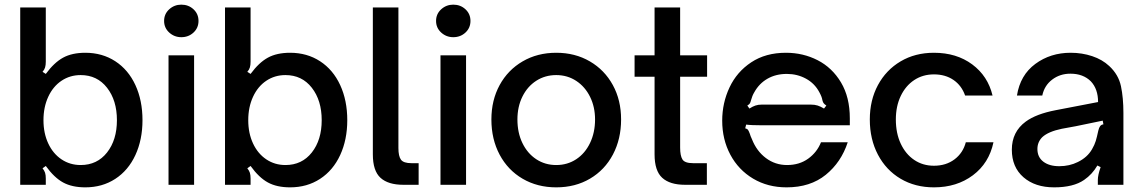

<svg xmlns="http://www.w3.org/2000/svg" viewBox="-20 -795 4914 826"><path d="M177 -81 163 -71Q171 -61 174 -51.5Q177 -42 177 -27V0H67V-763H177V-530Q177 -515 174 -505Q171 -495 163 -486L177 -477Q213 -526 251.5 -547Q290 -568 347 -568Q420 -568 476 -531.5Q532 -495 562.5 -429Q593 -363 593 -278Q593 -194 562.5 -128Q532 -62 476 -25.5Q420 11 347 11Q290 11 251.5 -10Q213 -31 177 -81ZM483 -278Q483 -363 440.5 -417.5Q398 -472 327 -472Q281 -472 244.5 -447.5Q208 -423 187.5 -378.5Q167 -334 167 -278Q167 -222 187.5 -178Q208 -134 244.5 -109.5Q281 -85 327 -85Q398 -85 440.5 -139Q483 -193 483 -278Z M815 0H705V-557H815ZM686 -705Q686 -735 708 -755Q730 -775 760 -775Q791 -775 812.5 -755Q834 -735 834 -705Q834 -675 812.5 -655Q791 -635 760 -635Q730 -635 708 -655Q686 -675 686 -705Z M1058 -81 1044 -71Q1052 -61 1055 -51.5Q1058 -42 1058 -27V0H948V-763H1058V-530Q1058 -515 1055 -505Q1052 -495 1044 -486L1058 -477Q1094 -526 1132.5 -547Q1171 -568 1228 -568Q1301 -568 1357 -531.5Q1413 -495 1443.5 -429Q1474 -363 1474 -278Q1474 -194 1443.5 -128Q1413 -62 1357 -25.5Q1301 11 1228 11Q1171 11 1132.5 -10Q1094 -31 1058 -81ZM1364 -278Q1364 -363 1321.5 -417.5Q1279 -472 1208 -472Q1162 -472 1125.5 -447.5Q1089 -423 1068.5 -378.5Q1048 -334 1048 -278Q1048 -222 1068.5 -178Q1089 -134 1125.5 -109.5Q1162 -85 1208 -85Q1279 -85 1321.5 -139Q1364 -193 1364 -278Z M1715 0Q1650 0 1617 -30Q1584 -60 1584 -131V-763H1694V-158Q1694 -123 1705 -108Q1716 -93 1750 -93H1781V0Z M1985 0H1875V-557H1985ZM1856 -705Q1856 -735 1878 -755Q1900 -775 1930 -775Q1961 -775 1982.5 -755Q2004 -735 2004 -705Q2004 -675 1982.5 -655Q1961 -635 1930 -635Q1900 -635 1878 -655Q1856 -675 1856 -705Z M2094 -281Q2094 -364 2129.5 -429Q2165 -494 2228.5 -531Q2292 -568 2373 -568Q2454 -568 2517.5 -531Q2581 -494 2616.5 -429Q2652 -364 2652 -281Q2652 -197 2617 -130.5Q2582 -64 2518.5 -26.5Q2455 11 2373 11Q2292 11 2228.5 -26Q2165 -63 2129.5 -129.5Q2094 -196 2094 -281ZM2540 -281Q2540 -335 2518.5 -378.5Q2497 -422 2459 -447Q2421 -472 2373 -472Q2325 -472 2287 -447.5Q2249 -423 2227.5 -379.5Q2206 -336 2206 -281Q2206 -224 2227.5 -179.5Q2249 -135 2287 -110Q2325 -85 2373 -85Q2421 -85 2459 -110Q2497 -135 2518.5 -180Q2540 -225 2540 -281Z M2927 0Q2862 0 2829 -30Q2796 -60 2796 -131V-465H2710V-557H2796V-763H2906V-557H3022V-465H2906V-160Q2906 -125 2916 -109Q2926 -93 2962 -93H3021V0Z M3087 -276Q3087 -352 3118.5 -419Q3150 -486 3212 -527Q3274 -568 3361 -568Q3435 -568 3497.5 -536Q3560 -504 3598 -440.5Q3636 -377 3636 -286V-256H3260Q3211 -256 3190 -259L3186 -243Q3195 -241 3198.5 -235.5Q3202 -230 3206 -219Q3208 -211 3215 -196Q3235 -145 3275 -115Q3315 -85 3366 -85Q3419 -85 3457 -112.5Q3495 -140 3512 -183H3627Q3599 -97 3532.5 -43Q3466 11 3364 11Q3283 11 3220 -26.5Q3157 -64 3122 -129.5Q3087 -195 3087 -276ZM3204 -328Q3218 -337 3230 -341Q3242 -345 3257 -345H3468Q3485 -345 3497.5 -341Q3510 -337 3525 -328L3535 -341Q3526 -347 3523 -351.5Q3520 -356 3518 -364Q3516 -378 3505 -398Q3485 -436 3447.5 -456.5Q3410 -477 3365 -477Q3318 -477 3282 -456.5Q3246 -436 3225 -398Q3216 -383 3211 -364Q3209 -356 3206.5 -351Q3204 -346 3195 -341Z M3722 -281Q3722 -364 3757 -429Q3792 -494 3854.5 -531Q3917 -568 3998 -568Q4095 -568 4162.5 -518Q4230 -468 4250 -384H4132Q4117 -427 4082 -451Q4047 -475 3998 -475Q3950 -475 3913 -450.5Q3876 -426 3855 -382Q3834 -338 3834 -281Q3834 -222 3855 -177Q3876 -132 3913 -107Q3950 -82 3998 -82Q4050 -82 4086.5 -109.5Q4123 -137 4135 -183H4254Q4235 -93 4165.5 -41Q4096 11 3998 11Q3917 11 3854.5 -26Q3792 -63 3757 -129.5Q3722 -196 3722 -281Z M4333 -151Q4333 -228 4393 -272Q4438 -305 4522 -321L4704 -356Q4704 -412 4673 -445Q4640 -478 4585 -478Q4540 -478 4506.5 -452.5Q4473 -427 4464 -384H4355Q4369 -472 4434 -520Q4499 -568 4586 -568Q4635 -568 4678.5 -553.5Q4722 -539 4752 -511Q4792 -474 4802.5 -424Q4813 -374 4813 -309V0H4703V-21Q4703 -42 4715 -76L4701 -83Q4679 -45 4644 -21Q4598 11 4515 11Q4433 11 4383 -32.5Q4333 -76 4333 -151ZM4617 -98Q4658 -118 4678 -153Q4689 -172 4694 -188.5Q4699 -205 4705 -233Q4708 -246 4713 -252.5Q4718 -259 4727 -260L4724 -276L4608 -252L4548 -241Q4490 -229 4464 -205Q4443 -184 4443 -154Q4443 -119 4468.5 -99.5Q4494 -80 4537 -80Q4581 -80 4617 -98Z"/></svg>

Font: Open Sauce Sans Medium
Style: Regular
Weight: 500
Designer: Alfredo Marco Pradil
Foundry: Creative Sauce Fz LLC
Version: Version 1.477